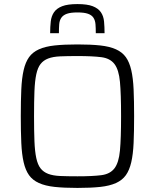

<svg xmlns="http://www.w3.org/2000/svg" viewBox="-20 -914 761 942"><path d="M82 0ZM360 8Q294 8 248 3Q202 -2 171 -16Q140 -30 122.5 -54.5Q105 -79 96 -118Q87 -157 84.5 -212.5Q82 -268 82 -344Q82 -420 84.5 -475.5Q87 -531 96 -570Q105 -609 122.5 -633.5Q140 -658 171 -672Q202 -686 248 -691Q294 -696 360 -696Q426 -696 472 -691Q518 -686 549 -672Q580 -658 597.5 -633.5Q615 -609 624 -570Q633 -531 635.5 -475.5Q638 -420 638 -344Q638 -268 635.5 -212.5Q633 -157 624 -118Q615 -79 597.5 -54.5Q580 -30 549 -16Q518 -2 472 3Q426 8 360 8ZM360 -49Q434 -49 477 -54.5Q520 -60 541.5 -88Q563 -116 568.5 -175.5Q574 -235 574 -344Q574 -453 568.5 -512.5Q563 -572 541.5 -600Q520 -628 477 -633.5Q434 -639 360 -639Q311 -639 275.5 -637.5Q240 -636 216.5 -627Q193 -618 179 -600Q165 -582 158 -549.5Q151 -517 149 -466.5Q147 -416 147 -344Q147 -272 149 -221.5Q151 -171 158 -138.5Q165 -106 179 -88Q193 -70 216.5 -61Q240 -52 275.5 -50.5Q311 -49 360 -49ZM226 -751ZM226 -751Q226 -782 229 -808.5Q232 -835 245 -854Q258 -873 285 -883.5Q312 -894 360 -894Q408 -894 435 -883.5Q462 -873 475 -854Q488 -835 490.5 -808.5Q493 -782 493 -751H450Q450 -776 448.5 -795Q447 -814 438.5 -827Q430 -840 411.5 -846.5Q393 -853 360 -853Q327 -853 308.5 -846.5Q290 -840 281 -827Q272 -814 270.5 -795Q269 -776 269 -751Z"/></svg>

Font: Azeri Sans Light
Style: Regular
Weight: 300
Designer: Hector Gatti & Omnibus-Type (original fonts) / Cristiano Sobral (main changes and remastering)
Version: Version 1.000; ttfautohint (v1.6)